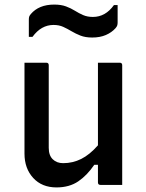

<svg xmlns="http://www.w3.org/2000/svg" viewBox="-20 -808 640 839"><path d="M182 -534Q193 -534 193 -523V-162Q193 -129 210.5 -112Q228 -95 256 -95Q298 -95 335 -113.5Q372 -132 408 -173V-534H503Q514 -534 514 -523V0H419Q408 0 408 -11V-88H392Q361 -42 322 -15.5Q283 11 227 11Q163 11 125 -30.5Q87 -72 87 -137V-534ZM386 -734Q441 -734 478 -786H494V-710Q494 -703 492.5 -697.5Q491 -692 485 -685Q468 -666 442.5 -655Q417 -644 383 -644Q353 -644 331.5 -652.5Q310 -661 292.5 -671.5Q275 -682 256.5 -690.5Q238 -699 214 -699Q160 -699 122 -647H106V-722Q106 -730 107.5 -735Q109 -740 115 -747Q132 -767 157.5 -777.5Q183 -788 217 -788Q247 -788 268.5 -780Q290 -772 307.5 -761Q325 -750 343.5 -742Q362 -734 386 -734Z"/></svg>

Font: Recursive Mn Lnr St Med
Style: Regular
Weight: 500
Monospace: yes
Version: Version 1.079;hotconv 1.0.112;makeotfexe 2.5.65598; ttfautoh